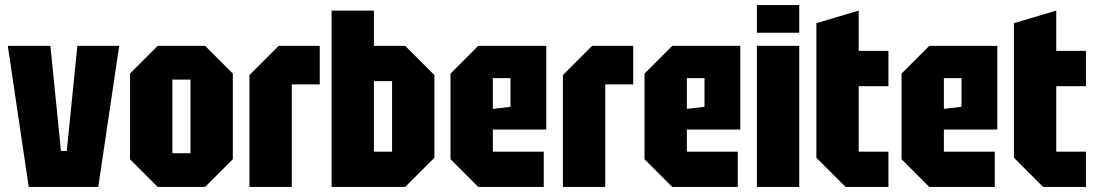

<svg xmlns="http://www.w3.org/2000/svg" viewBox="-20 -742 4350 762"><path d="M94 0 11 -560H180L222 -143H245L287 -560H453L370 0Z M496 -110V-450L606 -560H794L904 -450V-110L794 0H606ZM664 -134H736V-426H664Z M970 0V-444L1086 -560H1249V-407H1138V0Z M1296 0V-700H1464V-560H1588L1704 -444V-116L1588 0ZM1464 -140H1536V-420H1464Z M1768 -110V-450L1878 -560H2148V-228H1936V-140H2138V0H1878ZM1936 -310 2006 -318V-432H1936Z M2214 0V-444L2330 -560H2493V-407H2382V0Z M2538 -110V-450L2648 -560H2918V-228H2706V-140H2908V0H2648ZM2706 -310 2776 -318V-432H2706Z M2984 0V-560H3152V0ZM2984 -612V-722H3152V-612Z M3220 -650 3388 -700V-540H3506V-400H3388V-140H3506V0H3336L3220 -116Z M3558 -110V-450L3668 -560H3938V-228H3726V-140H3928V0H3668ZM3726 -310 3796 -318V-432H3726Z M4004 -650 4172 -700V-540H4290V-400H4172V-140H4290V0H4120L4004 -116Z"/></svg>

Font: Tektur Condensed
Style: Bold
Weight: 700
Width: 3
Designer: Adam Jagosz
Foundry: Adam Jagosz
Version: Version 1.005;gftools[0.9.30]